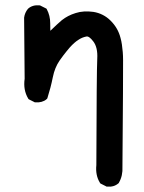

<svg xmlns="http://www.w3.org/2000/svg" viewBox="-20 -564 540 719"><path d="M377.4 133.8 357.9 124 355.5 122.6 354 120.1Q336.9 92.3 340.8 54.2Q341.8 -297.4 344.2 -343.8Q346.7 -386.7 329.1 -409.2Q313.5 -429.7 303.2 -427.2Q295.9 -425.8 288.6 -422.9Q281.2 -419.9 273.9 -415Q266.1 -410.2 258.1 -403.1Q250 -396 241.2 -386.2Q235.4 -379.4 229.2 -371.8Q223.1 -364.3 216.8 -356Q210.4 -347.7 203.6 -337.9Q185.1 -311.5 177.7 -274.4Q173.8 -254.9 168.7 -235.4Q163.6 -215.8 157.7 -197.3L156.7 -194.8L154.8 -192.9Q150.4 -189 145.5 -186.5Q140.6 -184.1 135.3 -182.6Q129.9 -181.2 124.3 -180.7Q118.7 -180.2 112.3 -180.7H110.4L108.9 -181.6L89.4 -191.4L86.9 -192.9L85.4 -195.3Q66.4 -227.1 72.3 -269L70.3 -497.1V-497.6V-498Q72.8 -516.6 84.5 -530.8L85 -531.2L85.4 -531.7Q102.1 -546.4 127.9 -543.9H129.9L131.3 -543L150.9 -533.2L153.8 -531.7L155.3 -529.3Q168 -505.4 168 -477.5Q168 -463.4 168.5 -448.7Q195.3 -474.6 211.4 -488.3Q233.4 -505.9 263.2 -515.1Q278.3 -520 294.9 -521Q311.5 -522 329.6 -519.5Q348.1 -516.6 364.5 -508.3Q380.9 -500 394.5 -486.3Q421.9 -459 431.2 -422.4Q434.6 -410.6 436.5 -397.2Q438.5 -383.8 439.7 -369.1Q440.9 -354.5 440.9 -338.4Q441.4 -291 438.5 60.1Q440.4 94.2 425.3 120.1L424.8 121.6L423.3 122.6Q406.7 137.2 380.9 134.8H378.9Z"/></svg>

Font: NaikaiFont
Style: Bold
Weight: 700
Version: Version 1.89